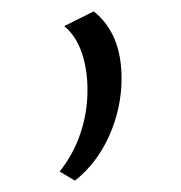

<svg xmlns="http://www.w3.org/2000/svg" viewBox="-20 -137 319 338"><path d="M85 165Q109 135 121.5 98Q134 61 134 22Q134 -16 123.5 -45.5Q113 -75 93 -91L145 -117Q194 -78 194 1Q194 53 172.5 101.5Q151 150 112 181Z"/></svg>

Font: Ysabeau Semilight
Style: Regular
Weight: 300
Designer: Christian Thalmann (Catharsis Fonts)
Version: Version 0.003